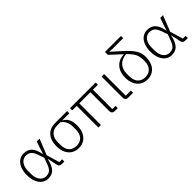

<svg xmlns="http://www.w3.org/2000/svg" viewBox="198 -1909 3055 3055"><g transform="rotate(-45 1725.5 -381.0)"><path d="M579 0Q547 0 531 -14Q515 -28 508 -65L478 -213H474Q446 -92 397 -39.5Q348 13 265 13Q204 13 157 -21Q110 -55 83.5 -118.5Q57 -182 57 -268Q57 -355 83.5 -419Q110 -483 157 -516.5Q204 -550 265 -550Q350 -550 401 -498Q452 -446 475 -327H479L509 -425L549 -537H611L505 -271L569 -50H632V0ZM422 -195 449 -268 422 -347Q394 -434 358.5 -467Q323 -500 265 -500Q224 -500 190.5 -476.5Q157 -453 137.5 -408.5Q118 -364 118 -301V-236Q118 -174 137.5 -129Q157 -84 190.5 -61Q224 -38 265 -38Q304 -38 331.5 -52Q359 -66 380.5 -100Q402 -134 422 -195Z M1077 -482Q1131 -454 1157 -400Q1183 -346 1183 -262Q1183 -177 1154 -115Q1125 -53 1072.5 -20Q1020 13 949 13Q879 13 826 -20Q773 -53 744 -115.5Q715 -178 715 -262Q715 -390 779.5 -463.5Q844 -537 959 -537H1231V-487H1077ZM959 -487Q873 -487 824.5 -435Q776 -383 776 -292V-232Q776 -139 822 -88.5Q868 -38 949 -38Q1030 -38 1076 -88.5Q1122 -139 1122 -232V-292Q1122 -355 1100 -403Q1078 -451 1032 -487Z M1762 -50H1834V0H1771Q1738 0 1721.5 -16.5Q1705 -33 1705 -62V-487H1455V0H1398V-487H1297V-537H1873V-487H1762Z M2070 0Q2039 0 2023 -17Q2007 -34 2007 -64V-537H2064V-50H2179V0Z M2445 -726 2375 -730V-727L2526 -592Q2604 -522 2647 -469.5Q2690 -417 2708.5 -368Q2727 -319 2727 -260Q2727 -176 2698.5 -114Q2670 -52 2617 -19Q2564 14 2494 14Q2424 14 2371 -19.5Q2318 -53 2289 -114.5Q2260 -176 2260 -258Q2260 -345 2292 -407.5Q2324 -470 2379.5 -502.5Q2435 -535 2506 -536V-541L2444 -599L2322 -711V-776H2682V-726ZM2666 -254Q2666 -328 2639 -384Q2612 -440 2537 -514Q2435 -507 2378.5 -445Q2322 -383 2322 -285V-231Q2322 -139 2368 -88Q2414 -37 2494 -37Q2573 -37 2619.5 -87Q2666 -137 2666 -227Z M3358 0Q3326 0 3310 -14Q3294 -28 3287 -65L3257 -213H3253Q3225 -92 3176 -39.5Q3127 13 3044 13Q2983 13 2936 -21Q2889 -55 2862.5 -118.5Q2836 -182 2836 -268Q2836 -355 2862.5 -419Q2889 -483 2936 -516.5Q2983 -550 3044 -550Q3129 -550 3180 -498Q3231 -446 3254 -327H3258L3288 -425L3328 -537H3390L3284 -271L3348 -50H3411V0ZM3201 -195 3228 -268 3201 -347Q3173 -434 3137.5 -467Q3102 -500 3044 -500Q3003 -500 2969.5 -476.5Q2936 -453 2916.5 -408.5Q2897 -364 2897 -301V-236Q2897 -174 2916.5 -129Q2936 -84 2969.5 -61Q3003 -38 3044 -38Q3083 -38 3110.5 -52Q3138 -66 3159.5 -100Q3181 -134 3201 -195Z"/></g></svg>

Font: IBM Plex Sans JP Light
Style: Regular
Weight: 300
Designer: Mike Abbink; Paul van der Laan; Pieter van Rosmalen; Wujin Sim; Yejin Wi; Jinhee Kim; Boomi Park; Yona Kim; Kichan Ma
Foundry: Sandoll Inc.
Version: Version 1.002